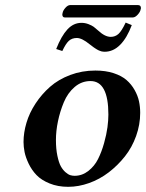

<svg xmlns="http://www.w3.org/2000/svg" viewBox="-20 -719 570 749"><path d="M271 -33.2Q300.3 -33.2 324.5 -52Q348.6 -70.8 362.5 -98.6Q376.5 -126.5 386 -160.6Q395.5 -194.8 399.2 -222.4Q402.8 -250 402.8 -272Q402.8 -402.8 333 -402.8Q298.3 -402.8 271.2 -379.6Q244.1 -356.4 229 -320.1Q213.9 -283.7 206.1 -245.8Q198.2 -208 198.2 -172.9Q198.2 -137.7 203.9 -111.1Q209.5 -84.5 217.3 -70.3Q225.1 -56.2 235.6 -47.1Q246.1 -38.1 254.4 -35.6Q262.7 -33.2 271 -33.2ZM71.8 -165Q71.8 -201.7 83.3 -240.2Q94.7 -278.8 118.7 -315.2Q142.6 -351.6 175.3 -380.4Q208 -409.2 253.9 -426.5Q299.8 -443.8 352.1 -443.8Q392.1 -443.8 423.3 -433.6Q454.6 -423.3 473.6 -406.7Q492.7 -390.1 505.1 -367.9Q517.6 -345.7 522.2 -324Q526.9 -302.2 526.9 -278.8Q526.9 -232.9 511 -188.5Q495.1 -144 467.3 -108.9Q439.5 -73.7 404.1 -46.6Q368.7 -19.5 327.6 -4.9Q286.6 9.8 246.1 9.8Q205.6 9.8 173.3 -3.4Q141.1 -16.6 122.6 -35.9Q104 -55.2 92 -80.1Q80.1 -105 75.9 -125.7Q71.8 -146.5 71.8 -165ZM412.1 -575.2Q429.2 -575.2 441.9 -586.4Q454.6 -597.7 470.2 -630.9L494.1 -621.1Q475.6 -571.3 448.7 -544.2Q421.9 -517.1 388.2 -517.1Q384.8 -517.1 381.6 -517.6Q378.4 -518.1 375.7 -518.6Q373 -519 369.4 -520.8Q365.7 -522.5 363.5 -523.2Q361.3 -523.9 357.7 -526.4Q354 -528.8 352.3 -529.8Q350.6 -530.8 346.4 -533.7Q342.3 -536.6 341.1 -537.6Q339.8 -538.6 335.4 -542Q331.1 -545.4 330.1 -545.9Q299.8 -570.8 279.8 -570.8Q260.7 -570.8 248.5 -559.6Q236.3 -548.3 223.1 -520L199.2 -527.8Q219.2 -578.6 242.9 -604.2Q266.6 -629.9 297.9 -629.9Q312 -629.9 325.2 -624.8Q338.4 -619.6 345.7 -614.3Q353 -608.9 363.8 -599.1Q389.6 -575.2 412.1 -575.2ZM498 -650.9H232.9Q223.1 -650.9 223.1 -663.1Q223.1 -666 224.1 -668Q225.6 -677.7 235.1 -688.5Q244.6 -699.2 253.9 -699.2H518.1Q529.8 -699.2 529.8 -687Q529.8 -685.1 528.8 -683.1Q527.3 -672.9 517.3 -661.9Q507.3 -650.9 498 -650.9Z"/></svg>

Font: Linux Libertine
Style: Bold Italic
Weight: 700
Italic angle: -11.5°
Designer: Philipp H. Poll
Foundry: Philipp H. Poll
Version: Version 4.0.5